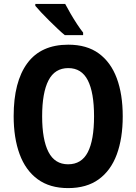

<svg xmlns="http://www.w3.org/2000/svg" viewBox="-20 -954 698 984"><path d="M609 -358Q609 -245 578.5 -162.5Q548 -80 486 -35Q424 10 329 10Q235 10 173 -35.5Q111 -81 80.5 -164Q50 -247 50 -359Q50 -535 120 -630Q190 -725 330 -725Q425 -725 486.5 -680Q548 -635 578.5 -553Q609 -471 609 -358ZM196 -358Q196 -238 228.5 -175Q261 -112 329 -112Q398 -112 430 -174Q462 -236 462 -358Q462 -480 430 -542.5Q398 -605 330 -605Q261 -605 228.5 -542Q196 -479 196 -358ZM314 -934Q325 -913 341.5 -884.5Q358 -856 375.5 -829.5Q393 -803 406 -787V-774H312Q297 -786 276 -806Q255 -826 232.5 -848Q210 -870 191 -890.5Q172 -911 161 -924V-934Z"/></svg>

Font: Noto Sans Gurmukhi Condensed
Style: Bold
Weight: 700
Width: 3
Designer: Jelle Bosma - Monotype Design Team
Foundry: Monotype Imaging Inc.
Version: Version 2.004; ttfautohint (v1.8.4.7-5d5b)